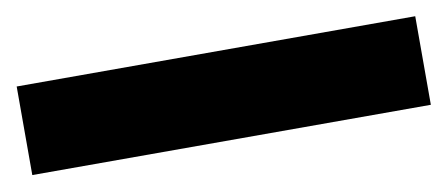

<svg xmlns="http://www.w3.org/2000/svg" viewBox="-30 19 627 269"><g transform="rotate(-10 283.5 153.0)"><path d="M567 216H0V90H567Z"/></g></svg>

Font: Repo ExtraBold
Style: Bold
Weight: 700
Designer: Stefan Peev
Foundry: Context Ltd
Version: Version 1.502